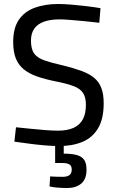

<svg xmlns="http://www.w3.org/2000/svg" viewBox="-20 -722 584 961"><path d="M275 9Q243 9 202.5 5.5Q162 2 122 -3.5Q82 -9 52 -13L60 -85Q90 -82 128.5 -78Q167 -74 205 -71Q243 -68 270 -68Q317 -68 348 -82Q379 -96 394.5 -124.5Q410 -153 410 -198Q410 -234 396 -256Q382 -278 349.5 -290.5Q317 -303 262 -314Q207 -325 166.5 -339Q126 -353 99 -375Q72 -397 59 -430Q46 -463 46 -512Q46 -581 74 -622.5Q102 -664 153 -683Q204 -702 272 -702Q302 -702 341 -698.5Q380 -695 418 -690.5Q456 -686 483 -681L477 -608Q447 -612 409 -615.5Q371 -619 335.5 -622Q300 -625 278 -625Q232 -625 200 -613.5Q168 -602 151.5 -578.5Q135 -555 135 -519Q135 -476 151 -454Q167 -432 203 -419.5Q239 -407 297 -394Q350 -381 388 -367Q426 -353 451 -332.5Q476 -312 487.5 -281Q499 -250 499 -205Q499 -128 471.5 -81Q444 -34 394 -12.5Q344 9 275 9ZM317 219Q292 219 267 217Q242 215 228 211L231 161Q239 162 261 162.5Q283 163 295 163Q316 163 327.5 154.5Q339 146 339 127Q339 108 327.5 101Q316 94 295 94H256V-2H299V47Q337 47 362.5 53.5Q388 60 400.5 77Q413 94 413 127Q413 175 386.5 197Q360 219 317 219Z"/></svg>

Font: Cairo Play Medium
Style: Regular
Weight: 500
Version: Version 3.119